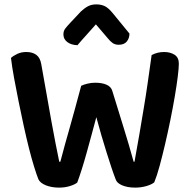

<svg xmlns="http://www.w3.org/2000/svg" viewBox="-20 -849 872 875"><path d="M350 -458Q360 -463 377.5 -467.5Q395 -472 414 -472Q446 -472 466.5 -462.5Q487 -453 492 -434Q507 -386 519.5 -345Q532 -304 544 -265.5Q556 -227 567 -189.5Q578 -152 589 -112H593Q605 -176 615 -236Q625 -296 635 -355Q645 -414 653.5 -474Q662 -534 671 -598Q697 -612 728 -612Q756 -612 775.5 -599.5Q795 -587 795 -559Q795 -539 790 -499Q785 -459 776.5 -409Q768 -359 756.5 -302.5Q745 -246 732.5 -192.5Q720 -139 707.5 -93Q695 -47 683 -18Q671 -8 647 -1Q623 6 596 6Q561 6 536.5 -4.5Q512 -15 507 -32Q498 -55 487.5 -86.5Q477 -118 465.5 -155Q454 -192 442 -232.5Q430 -273 419 -315Q408 -274 396.5 -231.5Q385 -189 374 -149.5Q363 -110 352 -75.5Q341 -41 332 -17Q321 -8 298.5 -1Q276 6 249 6Q215 6 189 -4.5Q163 -15 155 -32Q147 -52 135.5 -89Q124 -126 112 -173.5Q100 -221 88 -276Q76 -331 65 -385.5Q54 -440 44.5 -491.5Q35 -543 30 -585Q41 -595 59 -603.5Q77 -612 100 -612Q128 -612 145.5 -599Q163 -586 168 -557Q183 -474 194 -410.5Q205 -347 214.5 -295Q224 -243 232.5 -199Q241 -155 250 -112H255Q266 -155 276.5 -192Q287 -229 298 -268Q309 -307 321.5 -352.5Q334 -398 350 -458ZM417 -738Q392 -709 373 -688.5Q354 -668 333 -643Q304 -644 286.5 -657.5Q269 -671 269 -692Q269 -708 277.5 -719Q286 -730 302 -747L349 -797Q365 -812 381 -820.5Q397 -829 419 -829Q440 -829 456.5 -821.5Q473 -814 493 -790L570 -696Q570 -675 558 -660Q546 -645 521 -645Q504 -645 492.5 -653.5Q481 -662 470 -676Z"/></svg>

Font: Baloo Chettan 2 SemiBold
Style: Regular
Weight: 600
Designer: Maithili Shingre, Unnati Kotecha and Ek Type
Foundry: Ek Type
Version: Version 1.640;hotconv 1.0.111;makeotfexe 2.5.65597; ttfautoh